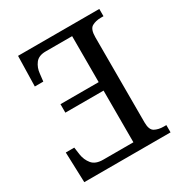

<svg xmlns="http://www.w3.org/2000/svg" viewBox="-167 -838 912 962"><g transform="rotate(-30 289.0 -357.0)"><path d="M543 0H44L38 -175H87L93 -132Q98 -99 118 -74.5Q138 -50 182 -50H357V-349H136V-398H357V-664H204Q163 -664 144.5 -639.5Q126 -615 123 -582L118 -539H69L73 -714H543V-672H528Q498 -672 476.5 -660Q455 -648 455 -601V-108Q455 -65 476.5 -53.5Q498 -42 528 -42H543Z"/></g></svg>

Font: Noto Serif SemiCondensed
Style: Regular
Weight: 400
Width: 4
Designer: Monotype Design Team
Foundry: Monotype Imaging Inc.
Version: Version 2.013